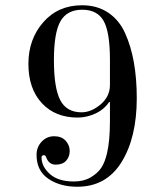

<svg xmlns="http://www.w3.org/2000/svg" viewBox="-20 -500 631 730"><path d="M261 190Q298 190 324.5 174.5Q351 159 365 138Q379 117 387 82Q398 35 398 -40V-112H395Q375 -83 342 -68Q309 -53 275 -53Q190 -53 139 -108Q88 -163 88 -257Q88 -351 144.5 -415.5Q201 -480 292 -480Q350 -480 392 -451.5Q434 -423 456 -373Q500 -276 500 -126.5Q500 23 442 116.5Q384 210 274 210Q208 210 163.5 179.5Q119 149 119 89Q119 59 138.5 38.5Q158 18 186 18Q214 18 229.5 35Q245 52 245 74Q245 96 231.5 111Q218 126 192 126Q166 126 156 99Q153 90 147 90Q138 90 138 99Q138 133 169.5 161.5Q201 190 261 190ZM398 -177V-273Q398 -378 374 -420.5Q350 -463 292.5 -463Q235 -463 210 -419.5Q185 -376 185 -271Q185 -166 209 -119.5Q233 -73 290 -73Q327 -73 362.5 -103Q398 -133 398 -177Z"/></svg>

Font: Elsie
Style: Regular
Weight: 400
Designer: Alejandro Inler
Foundry: Alejandro Inler
Version: 1.002